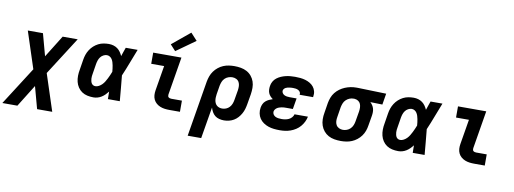

<svg xmlns="http://www.w3.org/2000/svg" viewBox="-109 -1211 4982 1861"><g transform="rotate(10 2381.5 -280.0)"><path d="M-37 215 202 -159 84 -520H233L292 -303L427 -520H575L336 -146L454 215H305L246 -2L111 215Z M822 8Q791 8 761.5 1.5Q732 -5 708.5 -21Q685 -37 669 -61Q653 -85 646 -113.5Q639 -142 639.5 -172.5Q640 -203 646 -234L662 -334Q666 -360 674.5 -385Q683 -410 698 -433.5Q713 -457 733.5 -475.5Q754 -494 778.5 -506.5Q803 -519 829.5 -523.5Q856 -528 881 -528Q905 -528 927 -521.5Q949 -515 966.5 -502Q984 -489 996.5 -471Q1009 -453 1018 -433Q1025 -454 1032.5 -476Q1040 -498 1048 -520H1165Q1138 -453 1112.5 -385Q1087 -317 1058 -250Q1065 -188 1070 -125Q1075 -62 1081 0H964Q964 -18 963.5 -36.5Q963 -55 963 -74Q950 -57 934.5 -41.5Q919 -26 900.5 -14.5Q882 -3 862 2.5Q842 8 822 8ZM822 -102Q839 -102 856.5 -111.5Q874 -121 887.5 -135Q901 -149 911 -165.5Q921 -182 929.5 -199Q938 -216 945.5 -233Q953 -250 960 -268Q959 -283 957 -299Q955 -315 952 -330.5Q949 -346 944.5 -360.5Q940 -375 932 -388Q924 -401 910.5 -409.5Q897 -418 881 -418Q864 -418 846.5 -408.5Q829 -399 818 -384Q807 -369 801 -351.5Q795 -334 792 -316L776 -216Q774 -204 772.5 -192Q771 -180 772 -168Q773 -156 775.5 -144.5Q778 -133 783.5 -123.5Q789 -114 799 -108Q809 -102 822 -102Z M1569 0Q1545 0 1522 -3Q1499 -6 1478 -14.5Q1457 -23 1440 -37.5Q1423 -52 1413 -72.5Q1403 -93 1401.5 -116.5Q1400 -140 1404 -164L1445 -410H1318V-520H1596L1534 -146Q1533 -138 1534.5 -130.5Q1536 -123 1541.5 -118.5Q1547 -114 1554.5 -112Q1562 -110 1569 -110H1673V0ZM1525 -571 1472 -629 1649 -775 1713 -705Z M1787 215 1878 -334Q1883 -361 1892.5 -387.5Q1902 -414 1919 -437.5Q1936 -461 1959 -479.5Q1982 -498 2008.5 -509Q2035 -520 2062.5 -524Q2090 -528 2117 -528Q2149 -528 2180.5 -522.5Q2212 -517 2239 -502.5Q2266 -488 2285.5 -464.5Q2305 -441 2315 -412Q2325 -383 2325 -350.5Q2325 -318 2320 -286L2303 -186Q2299 -162 2292 -138Q2285 -114 2272.5 -91.5Q2260 -69 2242.5 -49.5Q2225 -30 2203 -17Q2181 -4 2156 2Q2131 8 2107 8Q2083 8 2059.5 2Q2036 -4 2018.5 -18Q2001 -32 1989.5 -52.5Q1978 -73 1972 -95L1920 215ZM2070 -102Q2089 -102 2108 -109.5Q2127 -117 2141 -132Q2155 -147 2162.5 -166Q2170 -185 2173 -204L2190 -304Q2193 -325 2192 -345.5Q2191 -366 2182 -383Q2173 -400 2155 -409Q2137 -418 2116 -418Q2097 -418 2077 -411Q2057 -404 2042 -389Q2027 -374 2019.5 -355Q2012 -336 2008 -316L1994 -231Q1992 -216 1991 -200.5Q1990 -185 1992 -170.5Q1994 -156 2000 -143Q2006 -130 2016.5 -120.5Q2027 -111 2041 -106.5Q2055 -102 2070 -102Z M2656 8Q2627 8 2598.5 5Q2570 2 2543.5 -7Q2517 -16 2494.5 -31.5Q2472 -47 2457 -69Q2442 -91 2436.5 -119Q2431 -147 2436 -176Q2439 -194 2447 -211.5Q2455 -229 2470 -242Q2485 -255 2502.5 -263Q2520 -271 2538 -277Q2524 -287 2512.5 -299.5Q2501 -312 2494.5 -327.5Q2488 -343 2487 -361.5Q2486 -380 2489 -398Q2492 -421 2504 -442.5Q2516 -464 2535.5 -479Q2555 -494 2577 -503.5Q2599 -513 2622 -518.5Q2645 -524 2668 -526Q2691 -528 2714 -528Q2740 -528 2765.5 -525.5Q2791 -523 2815 -516Q2839 -509 2860.5 -496.5Q2882 -484 2897 -465.5Q2912 -447 2918.5 -422Q2925 -397 2920 -371Q2920 -369 2919.5 -367.5Q2919 -366 2919 -364H2787Q2787 -365 2787 -365.5Q2787 -366 2787 -366Q2790 -380 2783 -391Q2776 -402 2764.5 -408Q2753 -414 2740 -416Q2727 -418 2714 -418Q2705 -418 2695.5 -417.5Q2686 -417 2677 -415.5Q2668 -414 2659 -412Q2650 -410 2641.5 -405.5Q2633 -401 2626.5 -393.5Q2620 -386 2618 -377Q2616 -363 2623.5 -351.5Q2631 -340 2643 -334Q2655 -328 2669 -326Q2683 -324 2697 -324H2764L2746 -217H2680Q2669 -217 2657.5 -216.5Q2646 -216 2635 -213.5Q2624 -211 2613 -207.5Q2602 -204 2592 -197.5Q2582 -191 2575 -181.5Q2568 -172 2566 -161Q2564 -145 2572.5 -132Q2581 -119 2594.5 -112.5Q2608 -106 2624 -104Q2640 -102 2656 -102Q2673 -102 2690.5 -105Q2708 -108 2724.5 -115.5Q2741 -123 2754 -137.5Q2767 -152 2771 -169H2903Q2898 -143 2885.5 -117.5Q2873 -92 2854.5 -70.5Q2836 -49 2812 -33.5Q2788 -18 2761.5 -8.5Q2735 1 2708.5 4.5Q2682 8 2656 8Z M3257 8Q3224 8 3192.5 2.5Q3161 -3 3134.5 -17.5Q3108 -32 3088.5 -55.5Q3069 -79 3059 -108Q3049 -137 3048.5 -169.5Q3048 -202 3054 -234L3070 -334Q3075 -361 3085 -387.5Q3095 -414 3113 -437Q3131 -460 3155 -477.5Q3179 -495 3205.5 -506Q3232 -517 3259.5 -522.5Q3287 -528 3314 -528Q3318 -528 3322.5 -528Q3327 -528 3331 -528L3611 -520L3593 -410L3474 -413Q3486 -402 3495.5 -388Q3505 -374 3510 -357.5Q3515 -341 3515 -322.5Q3515 -304 3512 -286L3495 -186Q3491 -159 3481.5 -132.5Q3472 -106 3455 -82.5Q3438 -59 3414.5 -40.5Q3391 -22 3364.5 -11Q3338 0 3310.5 4Q3283 8 3257 8ZM3258 -102Q3277 -102 3296.5 -109Q3316 -116 3331 -131Q3346 -146 3354 -165.5Q3362 -185 3365 -204L3382 -304Q3385 -323 3384.5 -342.5Q3384 -362 3377 -379Q3370 -396 3354.5 -406Q3339 -416 3319 -418H3313Q3311 -418 3309.5 -418Q3308 -418 3306 -418Q3287 -418 3268 -410Q3249 -402 3234 -387.5Q3219 -373 3211.5 -354Q3204 -335 3200 -316L3184 -216Q3180 -195 3181 -174.5Q3182 -154 3191.5 -137Q3201 -120 3219 -111Q3237 -102 3258 -102Z M3822 8Q3791 8 3761.5 1.5Q3732 -5 3708.5 -21Q3685 -37 3669 -61Q3653 -85 3646 -113.5Q3639 -142 3639.5 -172.5Q3640 -203 3646 -234L3662 -334Q3666 -360 3674.5 -385Q3683 -410 3698 -433.5Q3713 -457 3733.5 -475.5Q3754 -494 3778.5 -506.5Q3803 -519 3829.5 -523.5Q3856 -528 3881 -528Q3905 -528 3927 -521.5Q3949 -515 3966.5 -502Q3984 -489 3996.5 -471Q4009 -453 4018 -433Q4025 -454 4032.5 -476Q4040 -498 4048 -520H4165Q4138 -453 4112.5 -385Q4087 -317 4058 -250Q4065 -188 4070 -125Q4075 -62 4081 0H3964Q3964 -18 3963.5 -36.5Q3963 -55 3963 -74Q3950 -57 3934.5 -41.5Q3919 -26 3900.5 -14.5Q3882 -3 3862 2.5Q3842 8 3822 8ZM3822 -102Q3839 -102 3856.5 -111.5Q3874 -121 3887.5 -135Q3901 -149 3911 -165.5Q3921 -182 3929.5 -199Q3938 -216 3945.5 -233Q3953 -250 3960 -268Q3959 -283 3957 -299Q3955 -315 3952 -330.5Q3949 -346 3944.5 -360.5Q3940 -375 3932 -388Q3924 -401 3910.5 -409.5Q3897 -418 3881 -418Q3864 -418 3846.5 -408.5Q3829 -399 3818 -384Q3807 -369 3801 -351.5Q3795 -334 3792 -316L3776 -216Q3774 -204 3772.5 -192Q3771 -180 3772 -168Q3773 -156 3775.5 -144.5Q3778 -133 3783.5 -123.5Q3789 -114 3799 -108Q3809 -102 3822 -102Z M4569 0Q4545 0 4522 -3Q4499 -6 4478 -14.5Q4457 -23 4440 -37.5Q4423 -52 4413 -72.5Q4403 -93 4401.5 -116.5Q4400 -140 4404 -164L4445 -410H4318V-520H4596L4534 -146Q4533 -138 4534.5 -130.5Q4536 -123 4541.5 -118.5Q4547 -114 4554.5 -112Q4562 -110 4569 -110H4673V0Z"/></g></svg>

Font: Iosevka SS04 XBd Ex Obl
Style: Regular
Weight: 800
Width: 7
Italic angle: -9°
Monospace: yes
Designer: Belleve Invis
Foundry: Belleve Invis
Version: Version 19.0.0; ttfautohint (v1.8.4)